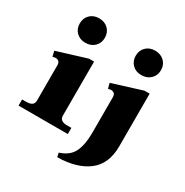

<svg xmlns="http://www.w3.org/2000/svg" viewBox="-199 -892 1167 1212"><g transform="rotate(30 385.0 -286.0)"><path d="M86 -643Q86 -682 111.5 -707Q137 -732 177 -732Q218 -732 243.5 -707Q269 -682 269 -643Q269 -604 243.5 -579Q218 -554 177 -554Q137 -554 111.5 -579Q86 -604 86 -643ZM494 -643Q494 -682 519.5 -707Q545 -732 585 -732Q626 -732 652 -707Q678 -682 678 -643Q678 -604 652 -579Q626 -554 585 -554Q545 -554 519.5 -579Q494 -604 494 -643ZM11 -45H42Q96 -45 96 -85V-342Q96 -378 62 -378Q61 -378 42 -374L33 -413L248 -479H285V-85Q285 -45 339 -45H370V0H11ZM379 130Q451 107 475.5 53.5Q500 0 500 -81V-342Q500 -362 490.5 -370Q481 -378 467 -378Q464 -378 447 -374L437 -412L652 -479H690V-95Q690 33 608.5 95.5Q527 158 385 160Z"/></g></svg>

Font: Taviraj ExtraBold
Style: Regular
Weight: 800
Designer: Katatrad Team
Foundry: CadsonDemak
Version: Version 1.001